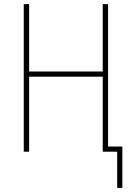

<svg xmlns="http://www.w3.org/2000/svg" viewBox="-20 -734 640 929"><path d="M547 0H477V-363H121V0H95V-714H121V-388H477V-714H503V-25H572V175H547Z"/></svg>

Font: Noto Sans Mono UI Thin
Style: Regular
Weight: 250
Monospace: yes
Designer: Monotype Design team
Foundry: Monotype Imaging Inc.
Version: Version 1.000